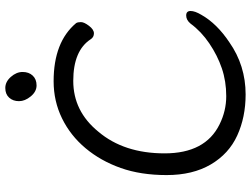

<svg xmlns="http://www.w3.org/2000/svg" viewBox="-134 -812 970 743"><g transform="rotate(-90 351.5 -441.0)"><path d="M444 -839Q444 -815 430 -800Q416 -785 392 -785Q368 -785 349.5 -807.5Q331 -830 331 -853Q331 -876 344.5 -891Q358 -906 382 -906Q406 -906 425 -884.5Q444 -863 444 -839ZM665 -147Q631 -87 559 -39Q469 24 357 24Q269 24 198 -8.5Q127 -41 86 -111Q45 -181 45 -281.5Q45 -382 72.5 -459.5Q100 -537 149 -595.5Q198 -654 264.5 -686.5Q331 -719 408 -719Q560 -719 633 -632Q637 -626 637 -613.5Q637 -601 622.5 -582Q608 -563 593.5 -563Q579 -563 571 -575Q527 -643 409.5 -643Q292 -643 213 -546Q129 -447 129 -289.5Q129 -132 241 -77Q293 -51 350.5 -51Q408 -51 458 -68Q508 -85 554.5 -116.5Q601 -148 631 -189Q645 -206 662.5 -206Q680 -206 680 -189Q680 -172 665 -147Z"/></g></svg>

Font: LXGW WenKai Lite
Style: Bold
Weight: 700
Designer: LXGW / Fontworks Inc.
Foundry: LXGW / Fontworks Inc.
Version: Version 1.330;April 28, 2024